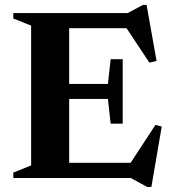

<svg xmlns="http://www.w3.org/2000/svg" viewBox="-20 -723 700 780"><path d="M34 0V-22L106.5 -51V-619L34 -648V-670H499L560.5 -703H575.5L616 -475.5L587 -468.5L494 -608.5H261V-382H418.5L429.5 -482.5H478.5V-220.5H429.5L418.5 -321H261V-61.5H510.5L611.5 -215.5L637 -209L595 36.5H578L511 0Z"/></svg>

Font: Newsreader 16pt
Style: Bold
Weight: 700
Designer: Hugues Gentile
Foundry: Production Type
Version: Version 1.003; ttfautohint (v1.8.3)